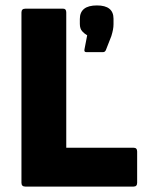

<svg xmlns="http://www.w3.org/2000/svg" viewBox="-20 -687 541 707"><path d="M73 0Q59 0 59 -14V-641Q59 -655 73 -655H213Q224 -655 224 -641V-143H472Q485 -143 485 -129V-14Q485 0 472 0ZM298 -495Q289 -495 291 -505L301 -557Q292 -562 283 -571.5Q274 -581 274 -599V-617Q274 -667 337 -667Q398 -667 398 -618V-598Q398 -588 396 -577.5Q394 -567 390 -554L370 -503Q367 -495 359 -495Z"/></svg>

Font: Sofia Sans Black
Style: Regular
Weight: 900
Designer: Botio Nikoltchev, Ani Petrova
Foundry: lettersoup
Version: Version 4.100; ttfautohint (v1.8.3)